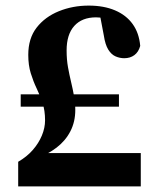

<svg xmlns="http://www.w3.org/2000/svg" viewBox="-20 -666 569 686"><path d="M54 -285V-329H405V-285ZM45 0V-88Q76 -106 97 -130Q118 -154 129.5 -181.5Q141 -209 141 -236Q141 -271 132 -298Q123 -325 111 -350Q99 -375 90 -404Q81 -433 81 -470Q81 -529 111 -567.5Q141 -606 190.5 -626Q240 -646 297 -646Q351 -646 391 -629Q431 -612 454 -580Q477 -548 481 -502Q475 -480 460 -469Q445 -458 424 -458Q408 -458 393 -464.5Q378 -471 367 -488.5Q356 -506 351 -539L336 -618L409 -585Q379 -596 359.5 -600Q340 -604 323 -604Q273 -604 245.5 -573.5Q218 -543 218 -486Q218 -453 223 -425.5Q228 -398 234 -373Q240 -348 244.5 -323Q249 -298 249 -273Q249 -231 231.5 -197Q214 -163 182 -138.5Q150 -114 105 -98L129 -135V-119H483V0Z"/></svg>

Font: Source Serif 4 36pt
Style: Bold
Weight: 700
Designer: Frank Grießhammer
Foundry: Adobe Systems Incorporated
Version: Version 4.004;hotconv 1.0.116;makeotfexe 2.5.65601